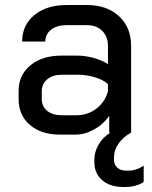

<svg xmlns="http://www.w3.org/2000/svg" viewBox="-20 -527 605 763"><path d="M551 131V196Q539 205 519.5 210.5Q500 216 481 216H469Q417 216 386 189Q355 162 355 118V107Q355 76 372.5 46.5Q390 17 419 0H414V-67Q391 -33 354 -12.5Q317 8 279 8H219Q144 8 99 -30.5Q54 -69 54 -133V-166Q54 -229 101 -267.5Q148 -306 224 -306H287Q317 -306 351 -297Q385 -288 409 -272V-345Q409 -382 386 -404.5Q363 -427 326 -427H244Q206 -427 183 -409Q160 -391 160 -362H68Q68 -427 116.5 -467Q165 -507 244 -507H326Q405 -507 453 -462.5Q501 -418 501 -345V0Q470 17 451.5 43Q433 69 433 98V109Q433 127 446 139Q459 151 480 151H492Q507 151 523 145.5Q539 140 551 131ZM409 -193Q390 -210 357 -220Q324 -230 289 -230H225Q190 -230 168 -212Q146 -194 146 -164V-134Q146 -104 167.5 -86.5Q189 -69 225 -69H284Q328 -69 362 -94.5Q396 -120 409 -163Z"/></svg>

Font: Bai Jamjuree Medium
Style: Regular
Weight: 500
Version: Version 1.000; ttfautohint (v1.6)